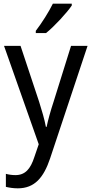

<svg xmlns="http://www.w3.org/2000/svg" viewBox="-20 -786 499 1046"><path d="M371 -756V-766H268C246 -721 208 -661 175 -618V-606H231C276 -642 346 -718 371 -756ZM2 -536 191 0 167 70C146 135 117 168 64 168C45 168 26 165 12 161V232C29 236 51 240 77 240C169 240 218 181 253 77L457 -536H367L272 -232C255 -181 241 -129 234 -95H230C222 -138 208 -184 193 -232L92 -536Z"/></svg>

Font: Noto Sans Malayalam SemiCondensed
Style: Regular
Weight: 400
Width: 4
Designer: Jelle Bosma - Monotype Design Team
Foundry: Monotype Imaging Inc.
Version: Version 2.104